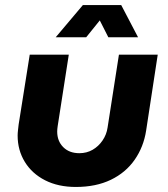

<svg xmlns="http://www.w3.org/2000/svg" viewBox="-20 -730 665 762"><path d="M606 -513 560 -212Q550 -147 514.5 -96Q479 -45 420 -16.5Q361 12 281 12Q211 12 159 -14.5Q107 -41 78.5 -87.5Q50 -134 50 -192Q50 -202 51.5 -214Q53 -226 54 -236L98 -513H253L209 -230Q208 -224 207.5 -218Q207 -212 207 -208Q207 -170 231 -146Q255 -122 295 -122Q324 -122 347.5 -135.5Q371 -149 387 -172.5Q403 -196 407 -224L452 -513ZM201 -582 309 -710H461L528 -582H410L376 -649L322 -582Z"/></svg>

Font: MuseoModerno
Style: Bold Italic
Weight: 700
Italic angle: -9°
Designer: Pablo Cosgaya, Héctor Gatti, Marcela Romero, and the Authors of The MuseoModerno Project.
Foundry: Omnibus-Type Team
Version: Version 1.003